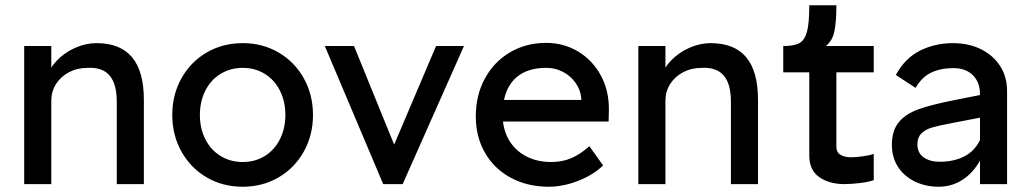

<svg xmlns="http://www.w3.org/2000/svg" viewBox="-20 -700 3897 730"><path d="M72 -525H175V-417L157 -405Q167 -439 196 -469.5Q225 -500 265.5 -518Q306 -536 347 -536Q437 -536 482 -482.5Q527 -429 527 -320V0H424V-313Q424 -381 396.5 -413Q369 -445 313 -442Q274 -442 242.5 -425.5Q211 -409 193 -380.5Q175 -352 175 -318V0H124H72Z M635 -263Q635 -340 670 -402.5Q705 -465 766 -500.5Q827 -536 903 -536Q978 -536 1039 -500.5Q1100 -465 1135 -402.5Q1170 -340 1170 -263Q1170 -186 1135 -123.5Q1100 -61 1039 -25.5Q978 10 903 10Q827 10 766 -25.5Q705 -61 670 -123.5Q635 -186 635 -263ZM1065 -263Q1065 -314 1044.5 -355Q1024 -396 987 -419Q950 -442 903 -442Q856 -442 818.5 -419Q781 -396 760.5 -355Q740 -314 740 -263Q740 -212 760.5 -171Q781 -130 818.5 -107Q856 -84 903 -84Q950 -84 987 -107Q1024 -130 1044.5 -171Q1065 -212 1065 -263Z M1215 -525H1326L1486 -132L1467 -123L1638 -525H1744L1511 0H1437Z M1789 -257Q1789 -338 1823.5 -401.5Q1858 -465 1919 -501Q1980 -537 2057 -537Q2124 -537 2179 -503.5Q2234 -470 2265 -412Q2296 -354 2295 -282L2294 -238H1865L1842 -320H2205L2190 -303V-327Q2187 -359 2168 -385.5Q2149 -412 2120 -427Q2091 -442 2057 -442Q2003 -442 1966 -421.5Q1929 -401 1910 -361.5Q1891 -322 1891 -264Q1891 -210 1914 -169.5Q1937 -129 1979 -106.5Q2021 -84 2076 -84Q2116 -84 2149.5 -97.5Q2183 -111 2221 -144L2273 -71Q2236 -35 2178.5 -12.5Q2121 10 2066 10Q1986 10 1922.5 -24Q1859 -58 1824 -119Q1789 -180 1789 -257Z M2407 -525H2510V-417L2492 -405Q2502 -439 2531 -469.5Q2560 -500 2600.5 -518Q2641 -536 2682 -536Q2772 -536 2817 -482.5Q2862 -429 2862 -320V0H2759V-313Q2759 -381 2731.5 -413Q2704 -445 2648 -442Q2609 -442 2577.5 -425.5Q2546 -409 2528 -380.5Q2510 -352 2510 -318V0H2459H2407Z M3191 0Q3133 0 3095 -26.5Q3057 -53 3057 -108V-425H2958V-525Q3000 -525 3020 -536.5Q3040 -548 3048.5 -580.5Q3057 -613 3057 -680H3160Q3160 -678 3160 -675Q3160 -621 3153 -583.5Q3146 -546 3120 -525H3302V-425H3160V-142Q3160 -121 3175.5 -111.5Q3191 -102 3216 -102Q3235 -102 3262.5 -106Q3290 -110 3302 -115V-15Q3282 -8 3249 -4Q3216 0 3191 0Z M3605 -441Q3557 -441 3521.5 -424.5Q3486 -408 3461 -366L3386 -415Q3421 -479 3478 -507.5Q3535 -536 3603 -536Q3663 -536 3709.5 -513Q3756 -490 3782.5 -449Q3809 -408 3809 -354V0H3706V-342Q3706 -387 3679 -414Q3652 -441 3605 -441ZM3371 -149Q3371 -203 3397 -235Q3423 -267 3472 -284.5Q3521 -302 3607 -319L3753 -348L3744 -260L3594 -231Q3546 -222 3521.5 -214.5Q3497 -207 3482.5 -192Q3468 -177 3468 -151Q3468 -119 3491.5 -102Q3515 -85 3553 -85Q3608 -85 3648.5 -106.5Q3689 -128 3709 -174L3725 -130Q3699 -62 3653 -26Q3607 10 3549 10Q3499 10 3458 -10Q3417 -30 3394 -66Q3371 -102 3371 -149Z"/></svg>

Font: Easer Grotesk Variable
Style: Regular
Weight: 400
Designer: Boardeaser, Bonnie Shaver-Troup, Thomas Jockin
Foundry: Lexend
Version: Version 1.001;Glyphs 3.1.2 (3151)